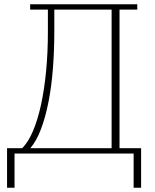

<svg xmlns="http://www.w3.org/2000/svg" viewBox="-20 -718 723 898"><path d="M13 -25H84Q112 -53 134 -104.5Q156 -156 171.5 -226.5Q187 -297 195.5 -384Q204 -471 204 -569V-673H121V-698H622V-673H539V-25H640V160H605V0H48V160H13ZM502 -25V-673H234V-569Q234 -481 227.5 -397.5Q221 -314 207 -242.5Q193 -171 172 -115Q151 -59 122 -25Z"/></svg>

Font: IBM Plex Serif ExtraLight
Style: Regular
Weight: 200
Designer: Mike Abbink, Paul van der Laan, Pieter van Rosmalen
Foundry: Bold Monday
Version: Version 2.5